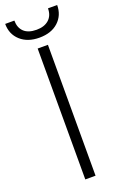

<svg xmlns="http://www.w3.org/2000/svg" viewBox="-188 -933 619 980"><g transform="rotate(-20 122.0 -443.0)"><path d="M149.9 0H94.2V-710.9H149.9ZM263.7 -885.7Q263.7 -830.1 225.6 -794.9Q187.5 -759.8 122.6 -759.8Q58.6 -759.8 20 -794.7Q-18.6 -829.6 -18.6 -885.7H31.2Q31.2 -846.7 54.4 -824.7Q77.6 -802.7 122.6 -802.7Q165 -802.7 189.5 -824.7Q213.9 -846.7 213.9 -885.7Z"/></g></svg>

Font: Roboto Condensed Light
Style: Regular
Weight: 300
Designer: Google
Version: Version 2.134; 2016